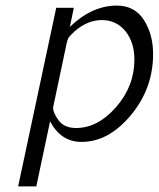

<svg xmlns="http://www.w3.org/2000/svg" viewBox="-20 -500 568 687"><path d="M44.9 167 181.2 -472.2H244.1L230 -403.8Q309.1 -480 397.9 -480Q461.9 -480 494.9 -428.5Q527.8 -377 527.8 -307.1Q527.8 -183.1 448 -87.6Q368.2 7.8 272 7.8Q197.8 7.8 159.2 -65.9L109.9 167ZM169.9 -115.2Q169.9 -96.2 189.9 -69.1Q210 -42 252 -42Q330.1 -42 395.5 -116.9Q460.9 -191.9 460.9 -287.1Q460.9 -349.1 428.5 -388.7Q396 -428.2 344.2 -428.2Q293.5 -428.2 247.1 -388.2Q228 -370.1 224.6 -364Q221.2 -357.9 217.8 -341.8Q169.9 -116.2 169.9 -115.2Z"/></svg>

Font: CMU Bright
Style: Oblique
Weight: 500
Italic angle: -12°
Version: Version 0.7.0